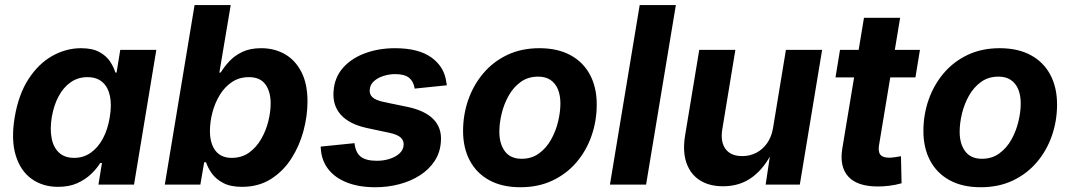

<svg xmlns="http://www.w3.org/2000/svg" viewBox="-20 -748 4340 778"><path d="M215.4 9.1Q152.8 9.1 107.7 -23.5Q62.6 -56 43.6 -118.8Q24.5 -181.6 39.4 -272.2Q55.1 -365.7 95.7 -428Q136.3 -490.2 192 -521.5Q247.7 -552.7 308.2 -552.7Q354.4 -552.7 382.6 -537.2Q410.8 -521.8 425.9 -498.9Q441.1 -476 447.4 -454H452.4L467.3 -545.9H613.4L523.1 0H378.9L393.1 -87.4H386.2Q372.2 -64.9 349.1 -42.8Q326 -20.6 293 -5.7Q260 9.1 215.4 9.1ZM280.4 -108.3Q318.1 -108.3 347.6 -129Q377.1 -149.7 396.9 -186.6Q416.8 -223.5 424.7 -272.7Q433.1 -322.4 425.5 -358.9Q417.8 -395.4 394.9 -415.4Q372 -435.4 334.3 -435.4Q295.8 -435.4 266.1 -414.5Q236.4 -393.6 217.1 -357Q197.7 -320.4 189.7 -272.7Q182 -224.8 189.3 -187.5Q196.5 -150.3 219.4 -129.3Q242.3 -108.3 280.4 -108.3Z M960.5 9.1Q914.1 9.1 884.5 -6.5Q854.8 -22.2 838.5 -45.1Q822.1 -68.1 815 -90.5H807.3L791.9 0H647.8L768.4 -727.5H914.9L868.9 -454H874.4Q888.4 -477.3 909.6 -500Q930.9 -522.8 962.3 -537.8Q993.7 -552.7 1038.1 -552.7Q1092.1 -552.7 1134.5 -528.5Q1176.8 -504.2 1201.4 -456.2Q1226 -408.1 1226 -336.8Q1226 -278.4 1209.7 -217.5Q1193.4 -156.7 1160.5 -105.4Q1127.7 -54.2 1077.7 -22.5Q1027.8 9.1 960.5 9.1ZM918.8 -108.3Q959.7 -108.3 989.4 -129.7Q1019.1 -151.1 1038.5 -185Q1058 -218.9 1067.3 -257Q1076.7 -295.1 1076.7 -328.6Q1076.7 -377.4 1055.2 -406.4Q1033.7 -435.4 988.7 -435.4Q949.6 -435.4 920 -415.6Q890.4 -395.8 870.7 -363.5Q850.9 -331.1 840.8 -292.6Q830.7 -254.2 830.7 -216.9Q830.7 -166.7 853 -137.5Q875.3 -108.3 918.8 -108.3Z M1500.7 10.7Q1434.4 10.7 1385.7 -8.5Q1337 -27.7 1309.8 -63Q1282.6 -98.3 1279.9 -146.6Q1279.6 -148.7 1279.5 -150.4Q1279.4 -152.1 1279.4 -154L1416.6 -167.9Q1420.5 -129.8 1441.7 -113.2Q1463 -96.5 1507.2 -96.5Q1534.1 -96.5 1558.1 -104Q1582.1 -111.5 1597.9 -125.4Q1613.7 -139.4 1615.5 -159.1Q1617.3 -177.8 1604 -190.4Q1590.6 -203 1557.5 -209.9L1466.7 -229.3Q1395.4 -244.8 1361.2 -282.9Q1327.1 -321.1 1331.6 -377.5Q1335.2 -434 1369.8 -473.2Q1404.5 -512.3 1459.9 -532.5Q1515.3 -552.7 1580.4 -552.7Q1676.9 -552.7 1729.4 -514.2Q1781.8 -475.6 1788.7 -412.9Q1789.4 -410.4 1789.9 -407.7Q1790.5 -405.1 1790.7 -402.4L1660.3 -389Q1656.3 -417 1638.1 -432.4Q1619.9 -447.7 1581 -447.7Q1557.3 -447.7 1534.3 -440.4Q1511.3 -433.2 1495.7 -419.4Q1480 -405.6 1478.3 -385.2Q1476 -366.9 1488.7 -354.5Q1501.3 -342.1 1535.6 -334.6L1630.5 -315Q1702.1 -300.1 1736.6 -264.5Q1771 -229 1766.5 -173.8Q1763.8 -130.4 1741.4 -96.1Q1719 -61.8 1682.1 -37.9Q1645.2 -14.1 1598.5 -1.7Q1551.8 10.7 1500.7 10.7Z M2088.6 10.7Q2014.8 10.7 1963 -17.6Q1911.1 -45.8 1883.8 -97.2Q1856.4 -148.5 1856.4 -217.2Q1856.4 -283 1877.3 -343.2Q1898.3 -403.4 1938.2 -450.7Q1978.1 -498 2035.4 -525.4Q2092.8 -552.7 2165.9 -552.7Q2239.4 -552.7 2291.4 -524.6Q2343.3 -496.5 2370.7 -445.1Q2398 -393.8 2398 -324.6Q2398 -258.7 2377.2 -198.5Q2356.5 -138.2 2316.5 -91.1Q2276.5 -43.9 2219.1 -16.6Q2161.8 10.7 2088.6 10.7ZM2093.8 -104.6Q2134.6 -104.6 2164.3 -126.5Q2194.1 -148.3 2213.2 -182.7Q2232.4 -217.1 2241.6 -256Q2250.8 -294.9 2250.8 -328.7Q2250.8 -361.5 2240.8 -385.9Q2230.8 -410.3 2210.9 -423.9Q2191 -437.5 2160.5 -437.5Q2119.7 -437.5 2089.9 -415.9Q2060.1 -394.3 2041 -360.1Q2021.8 -325.8 2012.6 -287.1Q2003.4 -248.3 2003.4 -214Q2003.4 -165.1 2025.9 -134.9Q2048.4 -104.6 2093.8 -104.6Z M2718.6 -727.5 2598 0H2451.5L2572.1 -727.5Z M2910 6.8Q2853.7 6.8 2815.5 -17.7Q2777.3 -42.3 2761.4 -88.5Q2745.5 -134.6 2756 -198.7L2813.4 -545.9H2959.8L2906.8 -224.2Q2898.6 -173.6 2919.8 -144.5Q2941 -115.5 2987.6 -115.5Q3018.5 -115.5 3044.5 -128.9Q3070.5 -142.3 3088.5 -167.9Q3106.5 -193.5 3112.5 -229.8L3164.6 -545.9H3311.3L3220.9 0H3082.5L3102.9 -136.3H3111.4Q3078.6 -67.5 3028.5 -30.3Q2978.5 6.8 2910 6.8Z M3707.7 -545.9 3689.4 -434.3H3365.5L3383.8 -545.9ZM3480.9 -675.8H3627.4L3541.9 -159.8Q3537.6 -133.3 3547.4 -121.1Q3557.2 -109 3583.3 -109Q3591.8 -109 3607.1 -111.1Q3622.4 -113.2 3630.8 -115.1L3633.2 -5.3Q3608.2 1.7 3583.8 4.7Q3559.3 7.6 3536.8 7.6Q3454.2 7.6 3417.5 -32.3Q3380.9 -72.3 3393.2 -146.9Z M3953.9 10.7Q3880 10.7 3828.2 -17.6Q3776.3 -45.8 3749 -97.2Q3721.7 -148.5 3721.7 -217.2Q3721.7 -283 3742.6 -343.2Q3763.5 -403.4 3803.4 -450.7Q3843.3 -498 3900.7 -525.4Q3958 -552.7 4031.1 -552.7Q4104.7 -552.7 4156.6 -524.6Q4208.6 -496.5 4235.9 -445.1Q4263.3 -393.8 4263.3 -324.6Q4263.3 -258.7 4242.5 -198.5Q4221.7 -138.2 4181.7 -91.1Q4141.7 -43.9 4084.4 -16.6Q4027 10.7 3953.9 10.7ZM3959 -104.6Q3999.8 -104.6 4029.5 -126.5Q4059.3 -148.3 4078.5 -182.7Q4097.6 -217.1 4106.8 -256Q4116.1 -294.9 4116.1 -328.7Q4116.1 -361.5 4106.1 -385.9Q4096 -410.3 4076.1 -423.9Q4056.2 -437.5 4025.8 -437.5Q3984.9 -437.5 3955.2 -415.9Q3925.4 -394.3 3906.2 -360.1Q3887.1 -325.8 3877.8 -287.1Q3868.6 -248.3 3868.6 -214Q3868.6 -165.1 3891.1 -134.9Q3913.7 -104.6 3959 -104.6Z"/></svg>

Font: Inter Variable
Style: Italic
Weight: 400
Italic angle: -9.39999°
Designer: Rasmus Andersson
Foundry: rsms
Version: Version 4.001;git-9221beed3